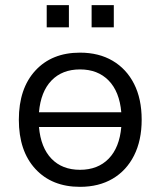

<svg xmlns="http://www.w3.org/2000/svg" viewBox="-20 -715 621 744"><path d="M290 9Q181 9 117 -60.5Q53 -130 53 -251Q53 -372 117 -441.5Q181 -511 290 -511Q363 -511 416.5 -479.5Q470 -448 499.5 -390Q529 -332 529 -251Q529 -171 499.5 -112.5Q470 -54 416.5 -22.5Q363 9 290 9ZM290 -446Q221 -446 179.5 -403Q138 -360 131 -280H450Q443 -360 401 -403Q359 -446 290 -446ZM290 -57Q359 -57 401 -100Q443 -143 450 -223H131Q138 -143 179.5 -100Q221 -57 290 -57ZM335 -609V-695H421V-609ZM161 -609V-695H247V-609Z"/></svg>

Font: Mulish
Style: Regular
Weight: 400
Designer: Vernon Adams
Foundry: Vernon Adams
Version: Version 3.603; ttfautohint (v1.8.3)